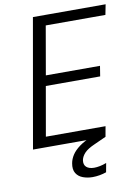

<svg xmlns="http://www.w3.org/2000/svg" viewBox="-97 -764 746 1030"><g transform="rotate(-10 276.0 -249.5)"><path d="M33 0 156 -700H552L541 -644H216L170 -380H465L456 -324H160L113 -56H438L428 0ZM323 201Q295 201 270.5 192Q246 183 233.5 162.5Q221 142 227 109Q231 86 245 64.5Q259 43 286 23Q313 3 356 -14L415 -38L428 0L364 29Q325 46 308 64Q291 82 287 102Q283 127 297.5 140Q312 153 340 153Q354 153 371.5 149.5Q389 146 407 139L398 188Q381 194 361.5 197.5Q342 201 323 201Z"/></g></svg>

Font: DM Sans 24pt Light
Style: Italic
Weight: 300
Italic angle: -10°
Designer: Colophon Foundry, Jonny Pinhorn
Foundry: Colophon Foundry
Version: Version 4.004;gftools[0.9.30]